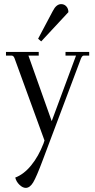

<svg xmlns="http://www.w3.org/2000/svg" viewBox="-20 -684 462 932"><path d="M312 -625 180 -483 165 -496 236 -630Q253 -664 277 -664Q292 -664 302 -653Q312 -642 312 -625ZM298 -432H413V-414H386Q379 -414 373 -400L188 92Q157 175 141 201.5Q125 228 105 228Q90 228 74.5 213Q59 198 54 178Q96 162 131.5 118.5Q167 75 191 13L196 -2L51 -400Q46 -414 37 -414H9V-432H168V-414H118L231 -96L349 -414H298Z"/></svg>

Font: Arapey Thin
Style: Regular
Weight: 100
Designer: Eduardo Rodriguez Tunni
Foundry: Eduardo Rodriguez Tunni
Version: Version 4.000;hotconv 1.0.109;makeotfexe 2.5.65596